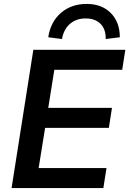

<svg xmlns="http://www.w3.org/2000/svg" viewBox="-20 -959 659 979"><path d="M39 0 150 -705H619L603 -603H257L226 -409H551L535 -307H210L177 -102H523L507 0ZM296 -760 226 -769Q238 -848 291 -893.5Q344 -939 422 -939Q499 -939 545 -892.5Q591 -846 591 -769L519 -760Q520 -810 492.5 -837.5Q465 -865 417 -865Q369 -865 337 -837.5Q305 -810 296 -760Z"/></svg>

Font: Nunito Sans
Style: Bold Italic
Weight: 700
Italic angle: -9°
Designer: Vernon Adams
Foundry: Vernon Adams
Version: Version 3.006; ttfautohint (v1.8.3)